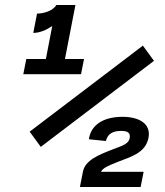

<svg xmlns="http://www.w3.org/2000/svg" viewBox="-20 -750 660 770"><path d="M128.5 -695.5 113.5 -618C138.5 -618 165.5 -629.5 189.5 -645.5L164 -513.5H85.5L73.5 -452.5H305L317 -513.5H240.5L282.5 -730H206C191.5 -705 152 -695.5 128.5 -695.5ZM99 -222 143.5 -161 597.5 -506 553 -567ZM300.5 0H544L556 -61H385C392.5 -76 411 -84.5 453 -101C502 -120.5 563.5 -135.5 575.5 -197C586.5 -253.5 538.5 -281.5 471.5 -281.5C389.5 -281.5 343.5 -245 336.5 -191.5L404.5 -184.5C412 -213 431.5 -225 465.5 -225C493.5 -225 504 -216.5 500 -195.5C495 -170 462.5 -163.5 431 -150.5C374.5 -128.5 321 -107 312.5 -61Z"/></svg>

Font: Monaspace Krypton
Style: Bold Italic
Weight: 700
Italic angle: -11°
Designer: Riley Cran & the Lettermatic Team
Foundry: Lettermatic
Version: Version 1.101 (Monaspace Krypton)